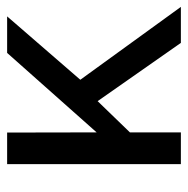

<svg xmlns="http://www.w3.org/2000/svg" viewBox="-14 -526 540 552"><g transform="rotate(-90 256.0 -250.0)"><path d="M60.1 0V-499.5H150.9L151.4 -242.2L379.9 -499.5H484.9L302.7 -289.1L512.2 0H408.7L241.2 -239.3L151.4 -146.5V0Z"/></g></svg>

Font: Pontano Sans Medium
Style: Regular
Weight: 500
Designer: Vernon Adams
Foundry: Vernon Adams
Version: Version 2.001